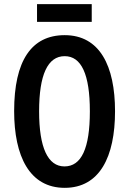

<svg xmlns="http://www.w3.org/2000/svg" viewBox="-20 -893 620 923"><path d="M421 -873H158V-788H421ZM533 -358C533 -577 459 -724 291 -724C131 -724 48 -601 48 -359C48 -142 122 10 291 10C459 10 533 -139 533 -358ZM168 -358C168 -533 209 -623 291 -623C371 -623 412 -536 412 -358C412 -179 371 -93 290 -93C210 -93 168 -183 168 -358Z"/></svg>

Font: Noto Sans Gujarati ExtraCondensed SemiBold
Style: Regular
Weight: 600
Width: 2
Designer: Jelle Bosma - Monotype Design Team, Universal Thirst
Foundry: Monotype Imaging Inc.
Version: Version 2.106